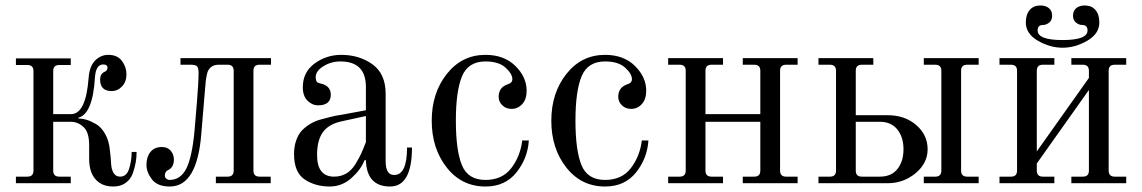

<svg xmlns="http://www.w3.org/2000/svg" viewBox="-20 -668 4164 700"><path d="M38 0V-24H80Q102 -24 102 -46V-409Q102 -431 80 -431H38V-455H238V-431H196Q174 -431 174 -409V-252H239Q293 -252 303 -383Q306 -426 326.5 -447Q347 -468 375 -468Q408 -468 424.5 -446Q441 -424 441 -397Q441 -370 425 -353Q409 -336 387 -336Q345 -336 345 -378Q345 -399 361 -406Q372 -411 372 -421Q372 -433 356 -433Q329 -433 326 -384Q318 -253 266 -239V-236Q280 -236 295 -231.5Q310 -227 329.5 -216Q349 -205 363.5 -179.5Q378 -154 381 -117Q384 -93 385 -72Q386 -51 394 -37.5Q402 -24 418 -24Q442 -24 451 -53.5Q460 -83 460 -114H478Q478 -95 475 -77Q472 -59 464.5 -37Q457 -15 438.5 -1.5Q420 12 393 12Q362 12 342 -2Q305 -28 305 -89V-139Q305 -186 284.5 -205Q264 -224 238 -224H174V-46Q174 -24 196 -24H238V0Z M767 0V-24H810Q832 -24 832 -46V-410Q832 -432 810 -432H777Q760 -432 749.5 -423.5Q739 -415 735.5 -401.5Q732 -388 730 -370.5Q728 -353 727 -336L714 -181Q699 12 599 12Q554 12 534 -14Q514 -40 514 -67Q514 -96 528.5 -114Q543 -132 570 -132Q591 -132 602.5 -118.5Q614 -105 614 -86Q614 -58 593 -48Q581 -43 581 -27Q581 -21 586.5 -16.5Q592 -12 598 -12Q638 -12 659 -53Q680 -94 689 -189L698 -296Q704 -370 704 -404Q704 -419 699 -425.5Q694 -432 676 -432H638V-456H968V-432H926Q904 -432 904 -410V-46Q904 -24 926 -24H967V0Z M1314 -245 1227 -226Q1179 -216 1157.5 -186.5Q1136 -157 1136 -103Q1136 -24 1198 -24Q1223 -24 1242.5 -35.5Q1262 -47 1276 -70Q1290 -93 1297 -108.5Q1304 -124 1314 -150ZM1052 -106Q1052 -134 1060 -156.5Q1068 -179 1081 -192.5Q1094 -206 1111.5 -216.5Q1129 -227 1148 -232L1186 -242Q1205 -247 1222 -249L1314 -266V-351Q1314 -444 1221 -444Q1187 -444 1159 -426.5Q1131 -409 1131 -387Q1131 -377 1134 -372Q1137 -366 1147 -364Q1186 -356 1186 -323Q1186 -284 1140 -284Q1118 -284 1101 -301Q1084 -318 1084 -350Q1084 -405 1127 -436.5Q1170 -468 1224 -468Q1290 -468 1338 -433.5Q1386 -399 1386 -326V-80Q1386 -30 1417 -30Q1464 -30 1464 -130H1482Q1482 12 1402 12Q1317 12 1314 -84H1309Q1296 -50 1261.5 -19Q1227 12 1182 12Q1129 12 1090.5 -14Q1052 -40 1052 -106Z M1750 12Q1663 12 1608.5 -57.5Q1554 -127 1554 -228Q1554 -329 1609 -398.5Q1664 -468 1750 -468Q1818 -468 1859 -427.5Q1900 -387 1900 -337Q1900 -306 1884 -288.5Q1868 -271 1845 -271Q1825 -271 1811.5 -284Q1798 -297 1798 -315Q1798 -350 1832 -361Q1848 -366 1848 -379Q1848 -399 1823 -421.5Q1798 -444 1750 -444Q1687 -444 1664.5 -390Q1642 -336 1642 -228Q1642 -120 1664 -66Q1686 -12 1750 -12Q1811 -12 1844 -55Q1877 -98 1884 -156H1908Q1904 -91 1863 -39.5Q1822 12 1750 12Z M2186 12Q2099 12 2044.5 -57.5Q1990 -127 1990 -228Q1990 -329 2045 -398.5Q2100 -468 2186 -468Q2254 -468 2295 -427.5Q2336 -387 2336 -337Q2336 -306 2320 -288.5Q2304 -271 2281 -271Q2261 -271 2247.5 -284Q2234 -297 2234 -315Q2234 -350 2268 -361Q2284 -366 2284 -379Q2284 -399 2259 -421.5Q2234 -444 2186 -444Q2123 -444 2100.5 -390Q2078 -336 2078 -228Q2078 -120 2100 -66Q2122 -12 2186 -12Q2247 -12 2280 -55Q2313 -98 2320 -156H2344Q2340 -91 2299 -39.5Q2258 12 2186 12Z M2416 0V-24H2458Q2480 -24 2480 -46V-410Q2480 -432 2458 -432H2416V-456H2616V-432H2574Q2552 -432 2552 -410V-252H2752V-410Q2752 -432 2730 -432H2688V-456H2888V-432H2846Q2824 -432 2824 -410V-46Q2824 -24 2846 -24H2888V0H2688V-24H2730Q2752 -24 2752 -46V-224H2552V-46Q2552 -24 2574 -24H2616V0Z M2964 0V-24H3006Q3028 -24 3028 -46V-410Q3028 -432 3006 -432H2964V-456H3164V-432H3122Q3100 -432 3100 -410V-248H3216Q3279 -248 3320.5 -212Q3362 -176 3362 -124Q3362 -73 3318 -36.5Q3274 0 3216 0ZM3100 -224V-46Q3100 -24 3122 -24H3188Q3230 -24 3252 -52Q3274 -80 3274 -124Q3274 -168 3251.5 -196Q3229 -224 3188 -224ZM3348 0V-24H3390Q3412 -24 3412 -46V-410Q3412 -432 3390 -432H3348V-456H3548V-432H3506Q3484 -432 3484 -410V-46Q3484 -24 3506 -24H3548V0Z M3854 -522Q3945 -522 3945 -557Q3945 -577 3925 -577Q3914 -577 3903 -585.5Q3892 -594 3892 -611Q3892 -628 3903.5 -638Q3915 -648 3935 -648Q3960 -648 3974 -631.5Q3988 -615 3988 -586Q3988 -545 3944 -519.5Q3900 -494 3854 -494Q3808 -494 3764 -519.5Q3720 -545 3720 -586Q3720 -615 3734 -631.5Q3748 -648 3773 -648Q3793 -648 3804.5 -638Q3816 -628 3816 -611Q3816 -594 3805 -585.5Q3794 -577 3783 -577Q3763 -577 3763 -557Q3763 -522 3854 -522ZM3624 0V-24H3666Q3688 -24 3688 -46V-410Q3688 -432 3666 -432H3624V-456H3824V-432H3782Q3760 -432 3760 -410V-116L3950 -384V-410Q3950 -432 3928 -432H3886V-456H4086V-432H4044Q4022 -432 4022 -410V-46Q4022 -24 4044 -24H4086V0H3886V-24H3928Q3950 -24 3950 -46V-340L3760 -72V-46Q3760 -24 3782 -24H3824V0Z"/></svg>

Font: Old Standard TT
Style: Regular
Weight: 400
Designer: Alexey Kryukov <alexios@thessalonica.org.ru>
Version: Version 1.0